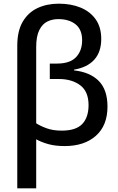

<svg xmlns="http://www.w3.org/2000/svg" viewBox="-20 -785 640 1045"><path d="M74 -535Q74 -616 103.5 -666.5Q133 -717 184 -741Q235 -765 300 -765Q367 -765 419 -743.5Q471 -722 501 -679.5Q531 -637 531 -573Q531 -502 493 -460Q455 -418 383 -406V-402Q471 -392 518 -344Q565 -296 565 -205Q565 -102 502 -46Q439 10 332 10Q280 10 241.5 -1Q203 -12 177 -27V240H74ZM316 -74Q393 -74 427.5 -110Q462 -146 462 -213Q462 -287 416.5 -321Q371 -355 300 -355H251V-439H290Q361 -439 394 -474Q427 -509 427 -566Q427 -624 391.5 -652.5Q356 -681 297 -681Q265 -681 238 -668Q211 -655 194 -621.5Q177 -588 177 -529V-114Q200 -99 234.5 -86.5Q269 -74 316 -74Z"/></svg>

Font: Noto Sans Mono Medium
Style: Regular
Weight: 500
Designer: Monotype Design Team
Foundry: Monotype Imaging Inc.
Version: Version 2.014